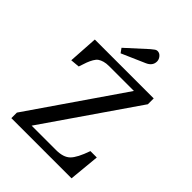

<svg xmlns="http://www.w3.org/2000/svg" viewBox="-258 -1048 1173 1173"><g transform="rotate(45 328.5 -461.0)"><path d="M250 -752 230 -779.8 360.8 -898.9Q375.5 -911.6 383.5 -916.7Q391.6 -921.9 399.9 -921.9Q418 -921.9 430.4 -906.7Q442.9 -891.6 442.9 -874Q442.9 -835.9 400.9 -817.9ZM58.1 0V-47.9L470.2 -647H255.9Q231 -647 213.1 -641.8Q195.3 -636.7 183.1 -628.4Q170.9 -620.1 160.6 -602.1Q150.4 -584 143.3 -565.4Q136.2 -546.9 126 -514.2L66.9 -508.8L79.1 -700.2H587.9V-649.9L178.2 -55.2H389.2Q452.1 -55.2 482.4 -85Q512.7 -114.7 542 -199.2H597.2L578.1 0Z"/></g></svg>

Font: Literata Book
Style: Regular
Weight: 400
Designer: Latin by Veronika Burian and Jose Scaglione. Greek by Irene Vlachou. Cyrillic by Vera Evstafieva
Foundry: TypeTogether
Version: Version 2.003;PS 002.003;hotconv 1.0.88;makeotf.lib2.5.64775